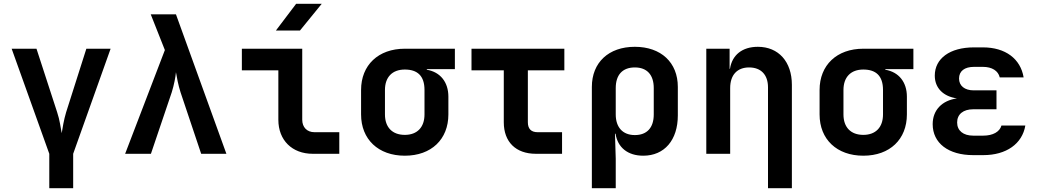

<svg xmlns="http://www.w3.org/2000/svg" viewBox="-20 -805 5440 1005"><path d="M363 180V0L559 -550H432L326 -217C314 -177 307 -133 303 -108C298 -133 293 -177 279 -218L171 -550H41L238 0V180Z M770 0 879 -322C891 -360 899 -403 901 -427C905 -403 913 -359 925 -322L1033 0H1165L901 -730H769L843 -543L635 0Z M1550 -645 1664 -785H1530L1424 -645ZM1756 0V-113H1626C1587 -113 1562 -139 1562 -178V-550H1246V-437H1437V-178C1437 -71 1509 0 1617 0Z M2361 -550H2099C1960 -550 1870 -464 1870 -334V-206C1870 -76 1960 10 2099 10C2238 10 2327 -76 2327 -206V-299C2327 -375 2285 -428 2214 -440V-443H2361ZM2202 -206C2202 -139 2164 -99 2099 -99C2033 -99 1995 -139 1995 -206V-334C1995 -401 2033 -441 2099 -441C2164 -441 2202 -409 2202 -334Z M2922 0V-113H2794C2760 -113 2743 -131 2743 -165V-437H2934V-550H2448V-437H2617V-165C2617 -62 2680 0 2785 0Z M3303 -560C3166 -560 3078 -478 3078 -350V180H3203V26L3199 -105H3202C3213 -33 3266 10 3347 10C3458 10 3528 -72 3528 -201V-350C3528 -478 3440 -560 3303 -560ZM3402 -206C3402 -137 3367 -98 3303 -98C3240 -98 3203 -138 3203 -206V-344C3203 -413 3238 -452 3303 -452C3367 -452 3402 -413 3402 -344Z M3947 -560C3865 -560 3812 -517 3801 -445H3799V-550H3677V0H3802V-344C3802 -413 3839 -452 3901 -452C3963 -452 4000 -414 4000 -348V180H4125V-361C4125 -482 4055 -560 3947 -560Z M4761 -550H4499C4360 -550 4270 -464 4270 -334V-206C4270 -76 4360 10 4499 10C4638 10 4727 -76 4727 -206V-299C4727 -375 4685 -428 4614 -440V-443H4761ZM4602 -206C4602 -139 4564 -99 4499 -99C4433 -99 4395 -139 4395 -206V-334C4395 -401 4433 -441 4499 -441C4564 -441 4602 -409 4602 -334Z M5222 -148C5213 -115 5177 -95 5127 -95H5074C5022 -95 4990 -121 4990 -164C4990 -207 5022 -233 5074 -233H5196V-332H5077C5029 -332 5000 -356 5000 -394C5000 -433 5029 -455 5078 -455H5125C5173 -455 5205 -434 5213 -400H5338C5322 -497 5243 -557 5125 -557H5078C4952 -557 4873 -499 4873 -409C4873 -344 4918 -300 4989 -290C4911 -279 4862 -229 4862 -155C4862 -56 4944 7 5074 7H5127C5247 7 5331 -52 5347 -148Z"/></svg>

Font: Tekne LDO
Style: Bold
Weight: 700
Monospace: yes
Designer: Alessio Laiso, Mario Rullo, Paolo Rosset
Foundry: Alessio Laiso
Version: Version 1.000;hotconv 1.0.109;makeotfexe 2.5.65596